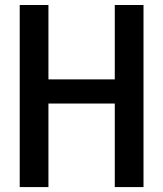

<svg xmlns="http://www.w3.org/2000/svg" viewBox="-20 -760 663 780"><path d="M60.1 0V-739.7H176.8V-437.5H446.3V-739.7H563V0H446.3V-339.4H176.8V0Z"/></svg>

Font: News Cycle
Style: Bold
Weight: 700
Version: Version 0.5.1